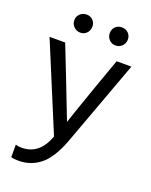

<svg xmlns="http://www.w3.org/2000/svg" viewBox="-159 -775 815 1038"><g transform="rotate(20 248.0 -256.5)"><path d="M296 -11Q256 93 202.5 135.5Q149 178 78 178Q52 178 36 173V101Q51 106 71 106Q173 106 215 -11L8 -509H98L164 -341L254 -109Q262 -135 334 -341L394 -509H479ZM396 -676.5Q411 -662 411 -640Q411 -618 396 -602.5Q381 -587 358.5 -587Q336 -587 321.5 -602.5Q307 -618 307 -640Q307 -662 321.5 -676.5Q336 -691 358.5 -691Q381 -691 396 -676.5ZM192.5 -676.5Q207 -662 207 -640Q207 -618 192.5 -602.5Q178 -587 156 -587Q134 -587 118.5 -602.5Q103 -618 103 -640Q103 -662 118.5 -676.5Q134 -691 156 -691Q178 -691 192.5 -676.5Z"/></g></svg>

Font: Hind Siliguri Fixed
Style: Regular
Weight: 400
Designer: Jyotish Sonowal
Foundry: Indian Type Foundry
Version: Version 1.001;October 28, 2021;FontCreator 12.0.0.2565 64-bi